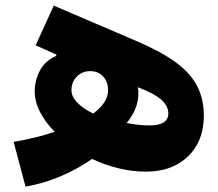

<svg xmlns="http://www.w3.org/2000/svg" viewBox="-20 -615 787 694"><path d="M72.3 59.6 29.3 -102.1Q113.8 -116.7 177.7 -138.7Q144.5 -171.9 125 -209.5Q105.5 -247.1 105.5 -284.7Q105.5 -324.7 124.5 -360.4Q143.6 -396 182.6 -412.6L184.1 -417.5L108.9 -451.2L174.3 -594.7L468.3 -468.8Q558.6 -430.7 613 -391.4Q667.5 -352.1 692.1 -304.9Q716.8 -257.8 716.8 -196.3Q716.8 -105 659.7 -49.8Q602.5 5.4 507.8 5.4Q458 5.4 408.2 -6.8Q358.4 -19 313 -40.5Q261.2 -4.4 199.5 22Q137.7 48.3 72.3 59.6ZM316.9 -204.6Q370.6 -244.1 370.6 -289.1Q370.6 -319.3 352.8 -338.6Q335 -357.9 306.2 -357.9Q277.3 -357.9 257.8 -338.4Q238.3 -318.8 238.3 -289.1Q238.3 -265.6 259.8 -243.7Q281.2 -221.7 316.9 -204.6ZM438 -170.4Q457.5 -166.5 478.3 -164.1Q499 -161.6 520 -161.6Q588.4 -161.6 588.4 -205.1Q588.4 -232.4 562.7 -254.9Q537.1 -277.3 478.5 -299.8Q488.8 -231.9 438 -170.4Z"/></svg>

Font: Estedad-FD ExtraBold
Style: Regular
Weight: 800
Designer: Amin Abedi
Version: Version 7.3